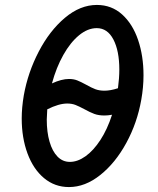

<svg xmlns="http://www.w3.org/2000/svg" viewBox="-20 -750 640 778"><path d="M68 -270Q68 -314 76.5 -364Q93 -456.5 137 -541Q181 -625.5 243 -677.8Q305 -730 372.5 -730Q432 -730 474.8 -691.5Q517.5 -653 539.5 -588.2Q561.5 -523.5 561.5 -445Q561.5 -396.5 552.5 -346Q536 -252 491.8 -170.8Q447.5 -89.5 386.2 -40.8Q325 8 259.5 8Q202 8 158.5 -28.2Q115 -64.5 91.5 -128Q68 -191.5 68 -270ZM434 -285Q417 -282 403 -282Q379.5 -282 362 -288.5Q344.5 -295 322 -307.5Q300.5 -319 285.8 -324.8Q271 -330.5 252.5 -330.5Q218.5 -330.5 171.5 -307Q169.5 -278 169.5 -265.5Q169.5 -214.5 180.8 -175.8Q192 -137 213 -115.5Q234 -94 263 -94Q294.5 -94 326.5 -116.8Q358.5 -139.5 386.8 -182.8Q415 -226 434 -285ZM259.5 -430Q278.5 -430 293 -424.2Q307.5 -418.5 328.5 -407Q350.5 -394.5 366.5 -388.5Q382.5 -382.5 403.5 -382.5Q427.5 -382.5 458 -392.5Q463.5 -434 463.5 -468Q463.5 -544 439.5 -590Q415.5 -636 372 -636Q335.5 -636 300.2 -607Q265 -578 236.5 -527.2Q208 -476.5 190.5 -412Q229.5 -430 259.5 -430Z"/></svg>

Font: JuliaMono
Style: Bold Italic
Weight: 700
Italic angle: -9°
Monospace: yes
Designer: cormullion
Foundry: corm
Version: Version 0.057; ttfautohint (v1.8.4)